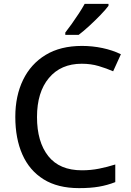

<svg xmlns="http://www.w3.org/2000/svg" viewBox="-20 -961 675 991"><path d="M402 -632Q294 -632 232.5 -558.5Q171 -485 171 -357Q171 -229 229 -155.5Q287 -82 403 -82Q449 -82 491.5 -90.5Q534 -99 575 -112V-21Q534 -5 490.5 2.5Q447 10 388 10Q278 10 205 -35.5Q132 -81 95.5 -163.5Q59 -246 59 -358Q59 -466 99 -548.5Q139 -631 215.5 -677.5Q292 -724 403 -724Q457 -724 509 -713Q561 -702 604 -681L564 -593Q530 -608 489.5 -620Q449 -632 402 -632ZM540 -931Q526 -912 498.5 -883.5Q471 -855 440.5 -827Q410 -799 386 -781H317V-793Q332 -812 350.5 -838Q369 -864 387 -891.5Q405 -919 417 -941H540Z"/></svg>

Font: Noto Sans Syriac Medium
Style: Regular
Weight: 500
Designer: Patrick Giasson and the Monotype Design Team
Foundry: Monotype Imaging Inc.
Version: Version 3.000; ttfautohint (v1.8.4.7-5d5b)